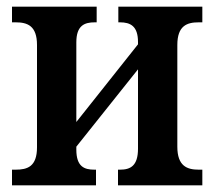

<svg xmlns="http://www.w3.org/2000/svg" viewBox="-20 -556 643 576"><path d="M16 0H268V-47H263C233 -47 209 -56 209 -107V-116L394 -348V-110C394 -58 371 -47 340 -47H334V0H587V-47H576C541 -47 512 -58 512 -116V-421C512 -479 541 -489 576 -489H587V-536H335V-489H340C371 -489 394 -478 394 -430V-423L209 -190V-429C209 -480 234 -489 264 -489H270V-536H16V-489H27C62 -489 91 -479 91 -421V-114C91 -56 62 -47 27 -47H16Z"/></svg>

Font: Noto Serif Condensed Semi
Style: Regular
Weight: 600
Width: 3
Designer: Monotype Design Team
Foundry: Monotype Imaging Inc.
Version: Version 1.002